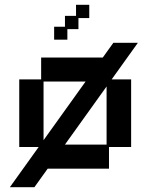

<svg xmlns="http://www.w3.org/2000/svg" viewBox="-20 -689 626 798"><path d="M21 89 451 -511H553L123 89ZM151 12V-78H60V-359H151V-450H433V-359H525V-78H433V12ZM161 -88H423V-350H161ZM205 -524V-578H250V-623H296V-669H351V-614H306V-568H260V-524Z"/></svg>

Font: Pixelify Sans
Style: Regular
Weight: 400
Designer: Stefie Justprince
Foundry: Typecalism Foundryline
Version: Version 1.000;February 13, 2025;FontCreator 15.0.0.3015 64-b